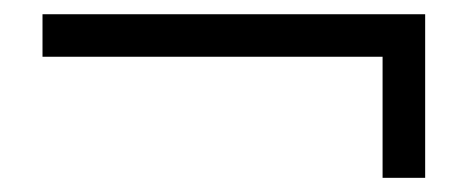

<svg xmlns="http://www.w3.org/2000/svg" viewBox="-20 -440 660 271"><path d="M520 -189V-359.9H40V-419.9H580.1V-189Z"/></svg>

Font: Charis SIL Phon
Style: Bold
Weight: 700
Foundry: SIL International
Version: Version 5.000